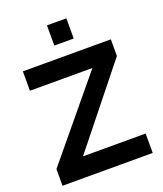

<svg xmlns="http://www.w3.org/2000/svg" viewBox="-163 -1020 953 1126"><g transform="rotate(-20 313.5 -457.5)"><path d="M30 0V-104L431 -589H41V-710H590V-606L202 -121H593V0ZM387 -789H266V-915H387Z"/></g></svg>

Font: Raleway
Style: Bold
Weight: 700
Designer: Matt McInerney, Pablo Impallari, Rodrigo Fuenzalida
Foundry: Matt McInerney, Pablo Impallari, Rodrigo Fuenzalida
Version: Version 3.000